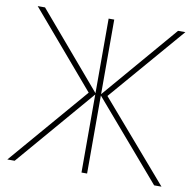

<svg xmlns="http://www.w3.org/2000/svg" viewBox="-80 -796 895 877"><g transform="rotate(10 368.0 -357.0)"><path d="M323 -365 25 -714H59L354 -368V-714H380V-368L676 -714H710L410 -365L725 0H691L380 -362V0H354V-362L44 0H10Z"/></g></svg>

Font: Noto Sans Thin
Style: Regular
Weight: 100
Designer: Monotype Design Team
Foundry: Monotype Imaging Inc.
Version: Version 2.007